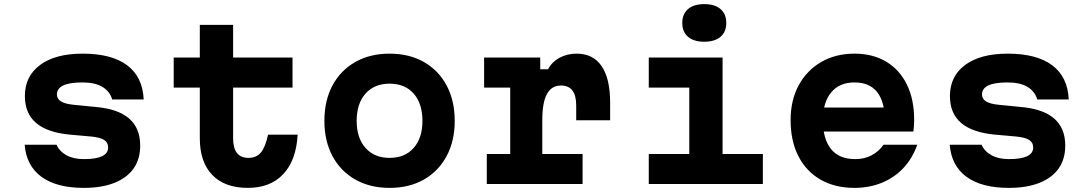

<svg xmlns="http://www.w3.org/2000/svg" viewBox="-20 -895 5290 934"><path d="M255 -191Q269 -159 303 -140Q337 -121 388 -121Q447 -121 476.5 -135Q506 -149 506 -178Q506 -202 486 -214.5Q466 -227 422 -231L321 -240Q211 -250 156 -296.5Q101 -343 101 -428Q101 -524 175 -579Q249 -634 382 -634Q523 -634 598.5 -577.5Q674 -521 679 -411H526Q514 -451 478 -472.5Q442 -494 381 -494Q319 -494 288 -479.5Q257 -465 257 -435Q257 -414 277 -401.5Q297 -389 341 -385L442 -375Q553 -366 607.5 -319Q662 -272 662 -187Q662 -121 630 -75.5Q598 -30 536.5 -5.5Q475 19 388 19Q255 19 181.5 -35Q108 -89 100 -191Z M1114 -774V-615H1403V-469H1114V-222Q1114 -175 1132.5 -151Q1151 -127 1189 -127Q1227 -127 1249 -153Q1271 -179 1284 -240H1428Q1421 -115 1358 -48Q1295 19 1186 19Q1073 19 1012.5 -44Q952 -107 952 -222V-469H825V-615H952V-774Z M1875 19Q1780 19 1708.5 -21.5Q1637 -62 1597.5 -135.5Q1558 -209 1558 -307Q1558 -406 1597.5 -479.5Q1637 -553 1708.5 -593.5Q1780 -634 1875 -634Q1971 -634 2042 -593.5Q2113 -553 2152.5 -479.5Q2192 -406 2192 -307Q2192 -209 2152.5 -135.5Q2113 -62 2042 -21.5Q1971 19 1875 19ZM1875 -127Q1950 -127 1992.5 -175.5Q2035 -224 2035 -307Q2035 -391 1992.5 -439.5Q1950 -488 1875 -488Q1801 -488 1758 -439.5Q1715 -391 1715 -307Q1715 -224 1758 -175.5Q1801 -127 1875 -127Z M2335 -615H2608V-558H2646Q2665 -594 2702 -614Q2739 -634 2785 -634Q2865 -634 2906.5 -573.5Q2948 -513 2948 -396V-310H2783V-382Q2783 -479 2709 -479Q2663 -479 2640.5 -437.5Q2618 -396 2618 -310V-146H2814V0H2348V-146H2462V-469H2335Z M3136 -615H3495V-146H3691V0H3136V-146H3333V-469H3136ZM3406 -692Q3355 -692 3327 -716Q3299 -740 3299 -783Q3299 -827 3327 -851Q3355 -875 3406 -875Q3457 -875 3485 -851Q3513 -827 3513 -783Q3513 -740 3485 -716Q3457 -692 3406 -692Z M3957 -372H4334L4284 -311Q4284 -400 4247 -447Q4210 -494 4137 -494Q4063 -494 4023 -445Q3983 -396 3983 -311Q3983 -220 4022 -170.5Q4061 -121 4141 -121Q4185 -121 4220 -139.5Q4255 -158 4278 -191H4442Q4419 -125 4375 -78Q4331 -31 4270 -6Q4209 19 4136 19Q4042 19 3972 -21Q3902 -61 3864 -135Q3826 -209 3826 -311Q3826 -408 3865.5 -480.5Q3905 -553 3975 -593.5Q4045 -634 4137 -634Q4226 -634 4291 -595Q4356 -556 4391.5 -484Q4427 -412 4427 -311Q4427 -297 4426 -282Q4425 -267 4423 -255H3957Z M4755 -191Q4769 -159 4803 -140Q4837 -121 4888 -121Q4947 -121 4976.5 -135Q5006 -149 5006 -178Q5006 -202 4986 -214.5Q4966 -227 4922 -231L4821 -240Q4711 -250 4656 -296.5Q4601 -343 4601 -428Q4601 -524 4675 -579Q4749 -634 4882 -634Q5023 -634 5098.5 -577.5Q5174 -521 5179 -411H5026Q5014 -451 4978 -472.5Q4942 -494 4881 -494Q4819 -494 4788 -479.5Q4757 -465 4757 -435Q4757 -414 4777 -401.5Q4797 -389 4841 -385L4942 -375Q5053 -366 5107.5 -319Q5162 -272 5162 -187Q5162 -121 5130 -75.5Q5098 -30 5036.5 -5.5Q4975 19 4888 19Q4755 19 4681.5 -35Q4608 -89 4600 -191Z"/></svg>

Font: Martian Mono SemiExpanded SemiExpanded
Style: Bold
Weight: 700
Width: 6
Monospace: yes
Version: Version 1.000